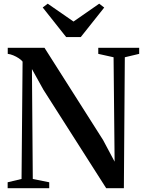

<svg xmlns="http://www.w3.org/2000/svg" viewBox="-20 -996 766 1016"><path d="M20.5 0V-31.5L94 -49L99.5 -670Q92.5 -679 79.2 -687.8Q66 -696.5 50.5 -703Q35 -709.5 21 -711V-743H215.5L525.5 -255L586.5 -140.5L581 -693L500 -711V-743H716.5V-711L640.5 -693L635.5 0H542L209.5 -521.5L149 -630.5L153.5 -49L240.5 -31.5V0ZM330 -800 206 -956.5 232.5 -976.5 369 -882 505 -976.5 531.5 -956 407.5 -800Z"/></svg>

Font: Merriweather 96pt SemiBold
Style: Regular
Weight: 600
Version: Version 2.100